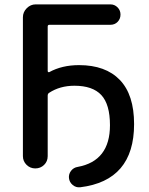

<svg xmlns="http://www.w3.org/2000/svg" viewBox="-20 -750 663 855"><path d="M82 -54.7V-672.9Q82 -696.3 99.1 -713.4Q116.2 -730.5 138.7 -730.5H471.7Q490.2 -730.5 503.4 -717.3Q516.6 -704.1 516.6 -685.1Q516.6 -666 503.9 -652.8Q491.2 -639.6 471.7 -639.6H200.2Q192.4 -639.6 192.4 -631.8V-433.6Q192.4 -430.7 194.8 -429.2Q197.3 -427.7 199.2 -428.7Q255.9 -460 332 -460Q450.2 -460 513.7 -394Q577.1 -328.1 577.1 -197.3Q577.1 54.7 336.9 84Q318.4 85.9 303.7 73.7Q289.1 61.5 287.1 43Q285.2 25.4 296.4 10.7Q307.6 -3.9 326.2 -6.8Q469.7 -33.2 469.7 -192.4Q469.7 -285.2 431.2 -326.7Q392.6 -368.2 311.5 -368.2Q247.1 -368.2 199.2 -336.9Q192.4 -333 192.4 -324.2V-54.7Q192.4 -31.2 176.3 -15.6Q160.2 0 137.2 0Q114.3 0 98.1 -16.1Q82 -32.2 82 -54.7Z"/></svg>

Font: Rounded Mgen+ 2p medium
Style: Regular
Weight: 500
Designer: [Source Han Sans]
Ryoko NISHIZUKA  (kana & ideographs); Paul D. Hunt (Latin, Greek & Cyrillic); Wenlong ZHANG  (bopomofo
Version: Version 1.059.20150602